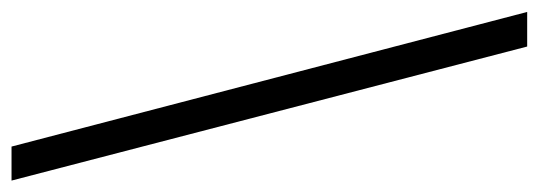

<svg xmlns="http://www.w3.org/2000/svg" viewBox="-316 -484 921 328"><g transform="rotate(-90 144.0 -319.5)"><path d="M0 -759.8H58.1L288.1 121.1H229Z"/></g></svg>

Font: Noto Serif Telugu
Style: Regular
Weight: 400
Designer: Indian Type Foundry
Foundry: Monotype Imaging Inc.
Version: Version 1.01